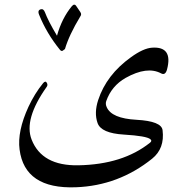

<svg xmlns="http://www.w3.org/2000/svg" viewBox="-20 -603 805 824"><path d="M671.4 -288.1Q611.3 -320.3 519 -268.6Q459 -234.4 436 -169.4Q431.6 -156.7 438 -143.1Q459 -94.7 565.9 -88.9Q672.9 -83 677.7 -44.4Q687.5 34.2 632.8 78.1Q488.8 193.8 305.7 200.7Q85.9 209 64 38.6Q53.7 -39.1 102.1 -144.5Q128.4 -201.2 165 -246.1Q174.8 -257.8 180.7 -248Q186.5 -238.3 180.2 -230Q81.5 -90.8 115.7 -3.9Q160.2 109.4 316.4 106.4Q506.8 103 624 9.3Q633.8 1.5 625.5 -5.4Q609.4 -19.5 511.7 -25.4Q414.1 -31.2 398.7 -75Q383.3 -118.7 401.4 -173.8Q437 -282.2 542 -357.4Q595.2 -396 632.8 -398.4Q723.1 -404.3 696.8 -304.7Q689.5 -278.3 671.4 -288.1ZM306.2 -578.6Q306.2 -578.6 324.7 -551.3Q328.1 -545.9 328.1 -542Q328.1 -537.1 324.7 -532.7Q275.9 -451.7 258.8 -392.6L249.5 -385.7Q247.6 -384.3 245.1 -384.3Q241.2 -384.3 237.3 -389.2Q180.2 -459.5 147.9 -539.6Q145 -546.4 145 -551.3Q145 -560.1 154.3 -563Q166.5 -566.9 172.9 -550.3Q186.5 -513.7 224.6 -449.7Q245.1 -523.9 288.1 -576.2Q293.9 -583 298.8 -583Q303.2 -583 306.2 -578.6Z"/></svg>

Font: Amiri
Style: Regular
Weight: 400
Designer: Khaled Hosny
Version: Version 000.108